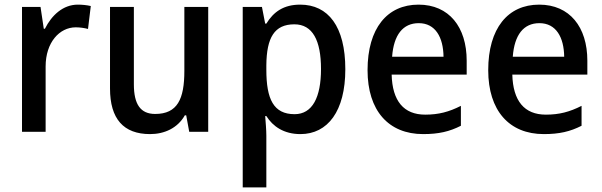

<svg xmlns="http://www.w3.org/2000/svg" viewBox="-20 -569 2601 829"><path d="M316 -549C252 -549 203 -503 174 -445H169L155 -539H75V0H177V-282C177 -386 237 -451 307 -451C326 -451 345 -448 360 -444L372 -543C355 -547 334 -549 316 -549Z M879 -539H776V-263C776 -141 746 -77 650 -77C587 -77 558 -118 558 -205V-539H455V-187C455 -56 513 10 628 10C690 10 747 -16 778 -71H784L797 0H879Z M1276 -549C1205 -549 1161 -518 1130 -467H1125L1111 -539H1028V240H1130V17C1130 -8 1127 -41 1125 -68H1130C1158 -23 1206 10 1277 10C1395 10 1471 -89 1471 -270C1471 -455 1397 -549 1276 -549ZM1251 -464C1330 -464 1366 -394 1366 -271C1366 -149 1329 -76 1252 -76C1161 -76 1130 -141 1130 -268V-287C1131 -407 1165 -464 1251 -464Z M1787 -549C1652 -549 1567 -447 1567 -266C1567 -92 1657 10 1807 10C1874 10 1921 -1 1970 -26V-112C1919 -86 1874 -74 1816 -74C1723 -74 1674 -133 1671 -247H1995V-307C1995 -452 1919 -549 1787 -549ZM1788 -469C1860 -469 1894 -408 1895 -324H1673C1680 -419 1720 -469 1788 -469Z M2308 -549C2173 -549 2088 -447 2088 -266C2088 -92 2178 10 2328 10C2395 10 2442 -1 2491 -26V-112C2440 -86 2395 -74 2337 -74C2244 -74 2195 -133 2192 -247H2516V-307C2516 -452 2440 -549 2308 -549ZM2309 -469C2381 -469 2415 -408 2416 -324H2194C2201 -419 2241 -469 2309 -469Z"/></svg>

Font: Noto Sans Myanmar UI SemiCondensed Medium
Style: Regular
Weight: 500
Width: 4
Designer: Monotype Design Team
Foundry: Monotype Imaging Inc.
Version: Version 2.103